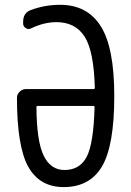

<svg xmlns="http://www.w3.org/2000/svg" viewBox="-20 -760 540 790"><path d="M134.8 -324.2Q129.9 -324.2 129.9 -319.3Q130.9 -178.7 159.7 -119.6Q188.5 -60.5 245.1 -60.5Q308.6 -60.5 336.9 -115.2Q365.2 -169.9 369.1 -319.3Q369.1 -324.2 365.2 -324.2ZM242.2 9.8Q143.6 9.8 96.7 -73.2Q49.8 -156.2 49.8 -357.4Q49.8 -372.1 61 -382.8Q72.3 -393.6 86.9 -393.6H365.2Q370.1 -393.6 370.1 -399.4Q366.2 -549.8 328.1 -609.4Q290 -668.9 211.9 -668.9Q161.1 -668.9 106.4 -642.6Q96.7 -637.7 85.9 -644.5Q75.2 -651.4 75.2 -663.1V-669.9Q75.2 -708 107.4 -718.8Q164.1 -740.2 227.5 -740.2Q338.9 -740.2 394.5 -652.3Q450.2 -564.5 450.2 -365.2Q450.2 -161.1 399.9 -75.7Q349.6 9.8 242.2 9.8Z"/></svg>

Font: Rounded-L Mgen+ 2m regular
Style: Regular
Weight: 400
Designer: [Source Han Sans]
Ryoko NISHIZUKA  (kana & ideographs); Paul D. Hunt (Latin, Greek & Cyrillic); Wenlong ZHANG  (bopomofo
Version: Version 1.059.20150602